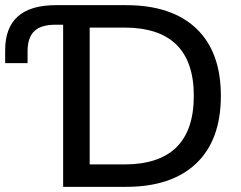

<svg xmlns="http://www.w3.org/2000/svg" viewBox="-21 -725 935 745"><path d="M224 0V-629H193Q138 -629 112 -604Q86 -579 86 -526V-480H-1V-530Q-1 -705 196 -705H468Q645 -705 740.5 -614.5Q836 -524 836 -353Q836 -182 740.5 -91Q645 0 468 0ZM327 -87H461Q731 -87 731 -353Q731 -618 461 -618H327Z"/></svg>

Font: Mulish SemiBold
Style: Regular
Weight: 600
Designer: Vernon Adams
Foundry: Vernon Adams
Version: Version 3.603; ttfautohint (v1.8.3)